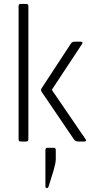

<svg xmlns="http://www.w3.org/2000/svg" viewBox="-20 -723 471 981"><path d="M362 -510H393Q399 -510 401 -506.5Q403 -503 399 -498L246 -266V-262L417 -12Q421 -7 419 -3.5Q417 0 411 0H380Q365 0 357 -12L192 -255Q188 -263 192 -271L342 -500Q348 -510 362 -510ZM114 0H85Q75 0 75 -12V-691Q75 -703 85 -703H114Q125 -703 125 -691V-12Q125 0 114 0ZM265 43V90Q265 109 254 147L228 231Q225 238 220 238Q212 238 212 229V43Q212 32 223 32H254Q265 32 265 43Z"/></svg>

Font: Rajdhani
Style: Regular
Weight: 400
Designer: Satya Rajpurohit, Jyotish Sonowal
Foundry: Indian Type Foundry
Version: Version 1.201;PS 1.0;hotconv 1.0.78;makeotf.lib2.5.61930; tt